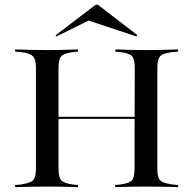

<svg xmlns="http://www.w3.org/2000/svg" viewBox="-20 -776 800 796"><path d="M129 -369.4V-492.7Q129 -517.7 123.8 -531Q118.5 -544.4 105.6 -550.4Q92.7 -556.5 67.7 -559.7L42.7 -562.1V-571Q58.1 -571 77 -570.2Q96 -569.4 118.5 -569Q141.1 -568.5 166.1 -568.5H175.8H183.9Q208.9 -568.5 230.6 -569Q252.4 -569.4 270.6 -570.2Q288.7 -571 303.2 -571V-562.1L280.6 -559.7Q245.2 -554.8 233.9 -542.7Q222.6 -530.6 222.6 -492.7V-369.4ZM537.9 -201.6 538.7 -492.7Q538.7 -530.6 527.4 -543.1Q516.1 -555.6 479.8 -559.7L458.1 -562.1V-571Q472.6 -571 490.7 -570.2Q508.9 -569.4 530.2 -569Q551.6 -568.5 576.6 -568.5H585.5H594.4Q620.2 -568.5 642.7 -569Q665.3 -569.4 684.3 -570.2Q703.2 -571 718.5 -571V-562.1L692.7 -559.7Q667.7 -556.5 654.8 -550.4Q641.9 -544.4 637.1 -531Q632.3 -517.7 632.3 -492.7V-201.6ZM166.1 -2.4Q141.1 -2.4 118.5 -2Q96 -1.6 77 -1.2Q58.1 -0.8 42.7 0V-8.9L67.7 -11.3Q92.7 -15.3 105.6 -21Q118.5 -26.6 123.8 -39.9Q129 -53.2 129 -78.2V-369.4H222.6V-78.2Q222.6 -41.1 233.9 -28.6Q245.2 -16.1 280.6 -11.3L303.2 -8.9V0Q288.7 -0.8 270.6 -1.2Q252.4 -1.6 230.6 -2Q208.9 -2.4 183.9 -2.4H175ZM186.3 -283.1V-291.9H573.4V-283.1ZM576.6 -2.4Q551.6 -2.4 530.2 -2Q508.9 -1.6 490.7 -1.2Q472.6 -0.8 457.3 0V-8.9L479.8 -11.3Q516.1 -16.1 527 -28.6Q537.9 -41.1 537.9 -78.2V-201.6H632.3V-78.2Q632.3 -53.2 637.1 -39.9Q641.9 -26.6 654.8 -21Q667.7 -15.3 692.7 -11.3L718.5 -8.9V0Q703.2 -0.8 683.9 -1.2Q664.5 -1.6 642.3 -2Q620.2 -2.4 594.4 -2.4H584.7ZM214.5 -625 210.5 -629.8 376.6 -756.5H385.5L549.2 -630.6L545.2 -625L329 -696.8L374.2 -704Z"/></svg>

Font: Playfair 144pt SemiExpanded Medium
Style: Regular
Weight: 500
Width: 6
Designer: Claus Eggers Sørensen
Foundry: Claus Eggers Sørensen
Version: Version 2.203